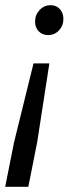

<svg xmlns="http://www.w3.org/2000/svg" viewBox="-31 -557 264 739"><path d="M104 -474Q104 -500 121.5 -518.5Q139 -537 164 -537Q186 -537 199.5 -522Q213 -507 213 -484Q213 -458 196 -440Q179 -422 154 -422Q132 -422 118 -436.5Q104 -451 104 -474ZM-11 162 23 -9 98 -313H159L112 -9L78 162Z"/></svg>

Font: TypoPRO Montserrat Alternates
Style: Italic
Weight: 400
Italic angle: -11.3°
Designer: Julieta Ulanovsky
Foundry: Julieta Ulanovsky
Version: Version 6.001